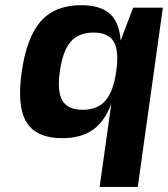

<svg xmlns="http://www.w3.org/2000/svg" viewBox="-20 -530 656 750"><path d="M296.4 -509.8Q371.6 -509.8 408.9 -476.6Q446.3 -443.4 451.2 -371.1L500 -500H616.2L518.1 200.2H369.1L415 -125Q388.7 -55.2 342.5 -22.7Q296.4 9.8 223.1 9.8Q122.1 9.8 83.7 -52.2Q45.4 -114.3 64.9 -250Q84.5 -385.7 140.1 -447.8Q195.8 -509.8 296.4 -509.8ZM345.2 -402.8Q287.6 -402.8 256.3 -367.2Q225.1 -331.5 213.9 -252Q202.6 -172.9 223.9 -137Q245.1 -101.1 303.2 -101.1Q360.8 -101.1 391.8 -136.7Q422.9 -172.4 434.1 -252Q445.3 -331.5 424.3 -367.2Q403.3 -402.8 345.2 -402.8Z"/></svg>

Font: Fivo Sans Modern
Style: Italic
Weight: 700
Designer: Alexander Slobzheninov
Foundry: Alexander Slobzheninov
Version: 1.0